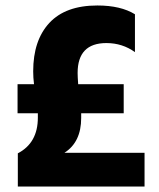

<svg xmlns="http://www.w3.org/2000/svg" viewBox="-20 -680 580 700"><path d="M507 0H45V-121Q118 -159 118 -251V-267H44V-373H104Q101 -397 101 -420Q101 -533 160 -596.5Q219 -660 335 -660Q420 -660 472 -628V-490Q426 -523 368 -523Q263 -523 263 -414Q263 -401 265 -373H431V-267H276V-250Q276 -162 215 -123H507Z"/></svg>

Font: Hind Kochi
Style: Bold
Weight: 700
Designer: Dhruvi Tolia
Foundry: Indian Type Foundry
Version: Version 0.702;PS 1.0;hotconv 1.0.81;makeotf.lib2.5.63406